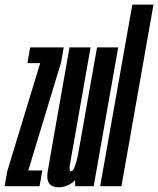

<svg xmlns="http://www.w3.org/2000/svg" viewBox="-64 -805 684 830"><path d="M-44 0 -32.5 -65 109.5 -531.5 110.5 -532H54.5L66.5 -600H211.5L200 -535L58.5 -69L57.5 -68H119L107 0Z M261 0V-26Q229 4.5 190.5 4.5Q164.5 4.5 152 -8Q135.5 -25.5 142.5 -65.5Q155 -136 171.5 -232L236.5 -600H327.5L262.5 -230.5Q245 -131.5 239 -98Q233.5 -68.5 241 -65Q242 -64.5 243.5 -64.5Q252.5 -64.5 261.5 -91Q268 -110 273 -135L355.5 -600H447L341 0Z M369 0 508 -785H599.5L461 0Z"/></svg>

Font: Anybody UltraCondensed Medium
Style: Italic
Weight: 500
Width: 1
Italic angle: -10°
Designer: Tyler Finck
Foundry: Etcetera Type Company
Version: Version 1.010; ttfautohint (v1.8.3) -l 8 -r 50 -G 200 -x 14 